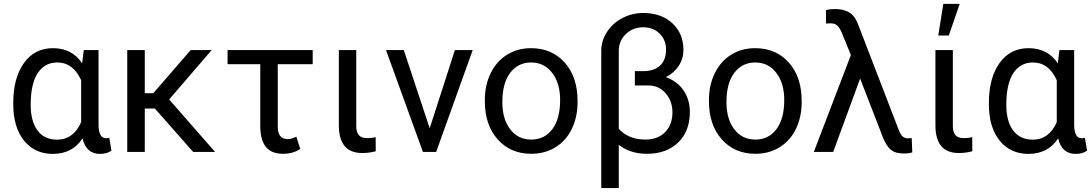

<svg xmlns="http://www.w3.org/2000/svg" viewBox="-20 -788 5666 996"><path d="M491.2 -528.3V-139.2Q492.2 -70.8 530.3 -70.8Q539.6 -70.8 546.9 -73.2L558.1 -6.3Q534.7 10.3 498.5 10.3Q426.8 10.3 408.2 -70.3Q356 10.3 253.9 10.3Q160.2 10.3 104.5 -58.8Q48.8 -127.9 48.8 -247.1V-254.4Q48.8 -383.3 104 -460.7Q159.2 -538.1 254.9 -538.1Q354 -538.1 406.2 -459.5L414.6 -528.3ZM139.2 -244.1Q139.2 -158.7 174.8 -111.1Q210.4 -63.5 276.4 -63.5Q360.8 -63.5 400.9 -154.3V-372.1Q359.4 -463.9 277.3 -463.9Q211.9 -463.9 175.5 -408.4Q139.2 -353 139.2 -244.1Z M783.2 -225.1H731V0H640.1V-528.3H731V-304.7H775.4L969.2 -528.3H1078.1L857.4 -272L1095.7 0H981.9Z M1602.1 -455.1H1420.9V-131.3Q1420.9 -66.4 1472.2 -66.4Q1493.2 -66.4 1517.1 -79.1L1537.6 -15.6Q1500.5 9.8 1448.7 9.8Q1387.7 9.8 1359.1 -26.1Q1330.6 -62 1330.1 -133.3V-455.1H1160.6V-528.3H1602.1Z M1828.1 -528.3V-133.3Q1828.1 -102.5 1841.6 -86.9Q1855 -71.3 1886.2 -71.3Q1909.7 -71.3 1928.7 -77.1L1929.2 -3.4Q1895 5.9 1859.4 5.9Q1737.8 5.9 1737.8 -137.7V-528.3Z M2209 -122.6 2339.8 -528.3H2432.1L2242.7 0H2173.8L1982.4 -528.3H2074.7Z M2495.1 -269Q2495.1 -346.7 2525.6 -408.7Q2556.2 -470.7 2610.6 -504.4Q2665 -538.1 2734.9 -538.1Q2842.8 -538.1 2909.4 -463.4Q2976.1 -388.7 2976.1 -264.6V-258.3Q2976.1 -181.2 2946.5 -119.9Q2917 -58.6 2862.1 -24.4Q2807.1 9.8 2735.8 9.8Q2628.4 9.8 2561.8 -64.9Q2495.1 -139.6 2495.1 -262.7ZM2585.9 -258.3Q2585.9 -170.4 2626.7 -117.2Q2667.5 -64 2735.8 -64Q2804.7 -64 2845.2 -117.9Q2885.7 -171.9 2885.7 -269Q2885.7 -356 2844.5 -409.9Q2803.2 -463.9 2734.9 -463.9Q2668 -463.9 2627 -410.6Q2585.9 -357.4 2585.9 -258.3Z M3316.4 -720.7Q3410.6 -720.7 3468 -667.2Q3525.4 -613.8 3525.4 -528.8Q3525.4 -484.4 3501.5 -447.3Q3477.5 -410.2 3434.6 -387.7Q3494.6 -365.7 3526.6 -318.1Q3558.6 -270.5 3558.6 -207Q3558.6 -106.9 3497.8 -48.6Q3437 9.8 3336.9 9.8Q3248.5 9.8 3189.9 -36.6V187.5H3099.1V-523.9Q3099.1 -576.7 3128.9 -622.6Q3158.7 -668.5 3209.2 -694.6Q3259.8 -720.7 3316.4 -720.7ZM3435.1 -530.8Q3435.1 -580.6 3401.9 -613.5Q3368.7 -646.5 3316.4 -646.5Q3263.7 -646.5 3227.1 -611.8Q3190.4 -577.1 3189.9 -524.9V-120.1Q3211.4 -94.7 3246.6 -79.3Q3281.7 -64 3327.6 -64Q3393.1 -64 3430.7 -103Q3468.3 -142.1 3468.3 -205.1Q3468.3 -262.7 3434.1 -303Q3399.9 -343.3 3346.7 -344.7H3273.4V-418.9H3314.9Q3373.5 -418.9 3404.3 -448Q3435.1 -477.1 3435.1 -530.8Z M3657.7 -269Q3657.7 -346.7 3688.2 -408.7Q3718.8 -470.7 3773.2 -504.4Q3827.6 -538.1 3897.5 -538.1Q4005.4 -538.1 4072 -463.4Q4138.7 -388.7 4138.7 -264.6V-258.3Q4138.7 -181.2 4109.1 -119.9Q4079.6 -58.6 4024.7 -24.4Q3969.7 9.8 3898.4 9.8Q3791 9.8 3724.4 -64.9Q3657.7 -139.6 3657.7 -262.7ZM3748.5 -258.3Q3748.5 -170.4 3789.3 -117.2Q3830.1 -64 3898.4 -64Q3967.3 -64 4007.8 -117.9Q4048.3 -171.9 4048.3 -269Q4048.3 -356 4007.1 -409.9Q3965.8 -463.9 3897.5 -463.9Q3830.6 -463.9 3789.6 -410.6Q3748.5 -357.4 3748.5 -258.3Z M4311 -741.2Q4358.9 -741.2 4388.2 -721.7Q4417.5 -702.1 4433.6 -655.8L4642.1 -114.3Q4651.9 -89.4 4662.8 -79.8Q4673.8 -70.3 4690.9 -70.3L4709.5 -71.8L4712.4 2.4Q4694.8 8.3 4674.3 8.3Q4636.7 8.3 4617.7 -0.7Q4598.6 -9.8 4583.5 -30.8Q4568.4 -51.8 4554.2 -90.8L4441.9 -380.4L4302.2 0H4201.7L4394 -502.4L4347.2 -617.2Q4335.9 -644.5 4323 -655.8Q4310.1 -667 4288.1 -667L4265.1 -666L4264.6 -735.4Q4285.2 -741.2 4311 -741.2Z M4922.9 -528.3V-133.3Q4922.9 -102.5 4936.3 -86.9Q4949.7 -71.3 4981 -71.3Q5004.4 -71.3 5023.4 -77.1L5023.9 -3.4Q4989.7 5.9 4954.1 5.9Q4832.5 5.9 4832.5 -137.7V-528.3ZM4873.5 -768.1H4958.5L4901.9 -603.5H4847.2Z M5552.2 -528.3V-139.2Q5553.2 -70.8 5591.3 -70.8Q5600.6 -70.8 5607.9 -73.2L5619.1 -6.3Q5595.7 10.3 5559.6 10.3Q5487.8 10.3 5469.2 -70.3Q5417 10.3 5314.9 10.3Q5221.2 10.3 5165.5 -58.8Q5109.9 -127.9 5109.9 -247.1V-254.4Q5109.9 -383.3 5165 -460.7Q5220.2 -538.1 5315.9 -538.1Q5415 -538.1 5467.3 -459.5L5475.6 -528.3ZM5200.2 -244.1Q5200.2 -158.7 5235.8 -111.1Q5271.5 -63.5 5337.4 -63.5Q5421.9 -63.5 5461.9 -154.3V-372.1Q5420.4 -463.9 5338.4 -463.9Q5272.9 -463.9 5236.6 -408.4Q5200.2 -353 5200.2 -244.1Z"/></svg>

Font: Roboto
Style: Regular
Weight: 400
Designer: Google
Version: Version 2.001047; 2015